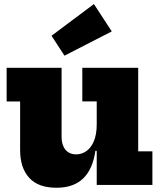

<svg xmlns="http://www.w3.org/2000/svg" viewBox="-20 -892 772 926"><path d="M446.5 -403H377V-565H646.5V-162H715V0H446.5ZM277 -565V-231Q277 -193 295.5 -170.2Q314 -147.5 347.5 -147.5Q373.5 -147.5 396 -162.8Q418.5 -178 432.5 -210.5Q446.5 -243 446.5 -294L476 -164.5H440Q427.5 -76 381 -31.2Q334.5 13.5 252.5 13.5Q164 13.5 120.5 -34.8Q77 -83 77 -168.5V-402.5H12V-565ZM433 -872.5 519 -740.5 291 -623.5 228.5 -719.5Z"/></svg>

Font: Hepta Slab ExtraLight ExtraBold
Style: Regular
Weight: 800
Version: Version 1.102